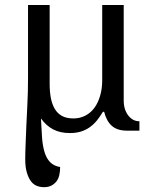

<svg xmlns="http://www.w3.org/2000/svg" viewBox="-20 -528 623 776"><path d="M262.7 9.8Q223.1 9.8 194.8 -5.1Q166.5 -20 145.5 -49.3Q147.5 -5.9 149.9 27.6Q152.3 61 159.9 86.4Q167.5 111.8 182.6 127.4Q197.8 143.1 223.1 147Q223.1 164.1 219.7 179.4Q216.3 194.8 207.8 205.6Q199.2 216.3 187 222.4Q174.8 228.5 158.2 228.5Q143.1 228.5 129.4 223.4Q115.7 218.3 105.5 205.1Q95.2 191.9 88.6 169.7Q82 147.5 82 116.2Q82 87.4 83.5 54.7Q85 22 86.4 -17.6Q87.9 -57.1 90.6 -105.7Q93.3 -154.3 93.3 -213.4V-507.8H180.7V-189.5Q180.7 -157.7 185.5 -132.1Q190.4 -106.4 201.4 -87.9Q212.4 -69.3 230.7 -59.3Q249 -49.3 276.9 -49.3Q303.2 -49.3 325.2 -60.8Q347.2 -72.3 361.8 -92.5Q376.5 -112.8 384.8 -141.4Q393.1 -169.9 393.1 -204.1V-507.8H480V-122.1Q480 -100.6 485.8 -84.7Q491.7 -68.8 500.5 -58.6Q509.3 -48.3 519.8 -43.2Q530.3 -38.1 541 -38.1H543.5V0H492.7Q454.1 0 432.1 -19.3Q410.2 -38.6 400.9 -76.2H396Q384.3 -56.6 371.6 -41Q358.9 -25.4 343.3 -14.2Q327.6 -2.9 307.9 3.4Q288.1 9.8 262.7 9.8Z"/></svg>

Font: MUA Office
Style: Regular
Weight: 400
Designer: Khon Soe Zaw Thu
Foundry: Myanmar Unicode
Version: Version 2.10 June 24, 2017